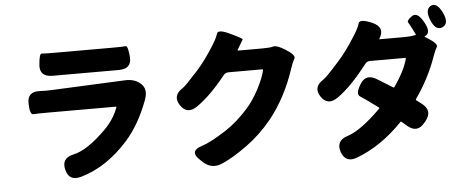

<svg xmlns="http://www.w3.org/2000/svg" viewBox="-58 -1020 3076 1265"><g transform="rotate(-5 1480.0 -387.5)"><path d="M435 55Q353 79 334 0Q314 -78 397 -96Q489 -115 614 -240Q677 -303 705 -380Q707 -385 702 -385H252Q181 -385 156.5 -383Q132 -381 131 -458Q129 -536 215 -531Q252 -529 292 -531L781 -553Q844 -555 883 -518Q922 -481 897 -413Q838 -254 748 -153Q606 6 435 55ZM305 -624Q219 -624 224 -701Q230 -778 245.5 -776Q261 -774 331 -774H710Q785 -774 801 -776.5Q817 -779 823 -701Q828 -624 742 -624Z M1363 51Q1297 78 1243 30L1227 15Q1153 -50 1247 -79Q1302 -96 1405 -162Q1485 -214 1558 -296Q1603 -346 1643 -423Q1680 -495 1689 -541Q1690 -546 1685 -546H1462Q1441 -546 1428 -530Q1327 -403 1236 -340Q1167 -292 1123 -358Q1080 -424 1152 -469Q1170 -480 1255 -574Q1308 -633 1364 -721Q1399 -775 1407.5 -805.5Q1416 -836 1496 -797Q1577 -759 1573 -753.5Q1569 -748 1534 -687Q1532 -683 1537 -683H1693Q1750 -683 1771 -689.5Q1792 -696 1847 -662Q1915 -620 1901.5 -597.5Q1888 -575 1876 -538Q1813 -346 1703 -210Q1628 -118 1534 -50Q1434 22 1363 51Z M2258 87Q2179 118 2152 42Q2126 -35 2207 -60Q2294 -87 2429 -221Q2433 -225 2429 -228Q2340 -294 2311 -312Q2282 -330 2323 -395Q2363 -459 2434 -414L2534 -352Q2539 -349 2542 -354Q2614 -458 2633 -534Q2634 -539 2629 -539H2397Q2377 -539 2364 -523Q2255 -381 2163 -317Q2094 -269 2051 -334Q2008 -399 2080 -444Q2100 -456 2188 -555Q2243 -616 2300 -707Q2335 -761 2343.5 -792Q2352 -823 2433 -788Q2516 -752 2471 -680Q2468 -676 2473 -676H2634Q2676 -676 2709 -683Q2714 -684 2712 -688Q2678 -757 2669 -769.5Q2660 -782 2697 -809Q2735 -835 2775 -762Q2816 -689 2771 -670Q2766 -668 2770 -665L2784 -657Q2855 -613 2843 -593Q2831 -573 2816 -531Q2766 -389 2676 -262Q2673 -257 2678 -254L2711 -229Q2779 -178 2726 -112L2719 -104Q2666 -37 2602 -93L2569 -121Q2564 -125 2560 -120Q2419 26 2258 87ZM2892 -719Q2846 -699 2816 -771Q2786 -844 2827 -866Q2867 -887 2903 -814Q2938 -740 2892 -719Z"/></g></svg>

Font: Resource Han Rounded KR Heavy
Style: Regular
Weight: 900
Designer: Cyano Hao (round all glyphs); Ryoko NISHIZUKA 西塚涼子 (kana, bopomofo & ideographs); Paul D. Hunt (Latin, Greek & Cyrillic)
Foundry: Cyano Hao
Version: 0.990